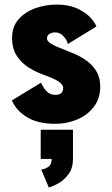

<svg xmlns="http://www.w3.org/2000/svg" viewBox="-20 -532 490 842"><path d="M223 11Q148 11 100.5 -16.8Q53 -44.5 32 -91.5L160 -169.5Q168.5 -149 183.5 -132.5Q198.5 -116 221.5 -116Q257 -116 257 -145.5Q257 -161.5 236.2 -175Q215.5 -188.5 166.5 -206Q136 -217 105.2 -236.2Q74.5 -255.5 53.8 -287Q33 -318.5 33 -366.5Q33 -415.5 61.8 -447.8Q90.5 -480 135.2 -496Q180 -512 228 -512Q277.5 -512 313 -497.2Q348.5 -482.5 371 -460.5Q393.5 -438.5 403 -416L277.5 -339Q274 -357 258.2 -373.5Q242.5 -390 222.5 -390Q207 -390 196.5 -383.2Q186 -376.5 186 -363.5Q186 -350.5 206 -339Q226 -327.5 262 -314Q286 -305 313.2 -292.8Q340.5 -280.5 364.8 -262Q389 -243.5 404.2 -216.8Q419.5 -190 419.5 -153Q419.5 -100 391.5 -63.5Q363.5 -27 318.5 -8Q273.5 11 223 11ZM158.5 165V37H300V165Q300 205.5 280.5 231.8Q261 258 236 272Q211 286 194 290L161 212Q179.5 209 193 198.8Q206.5 188.5 206.5 165Z"/></svg>

Font: Trispace Condensed ExtraBold
Style: Regular
Weight: 800
Width: 3
Designer: Tyler Finck
Foundry: Etcetera Type Company
Version: Version 1.210; ttfautohint (v1.8.3)